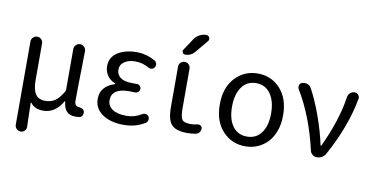

<svg xmlns="http://www.w3.org/2000/svg" viewBox="-88 -1029 2862 1479"><g transform="rotate(10 1343.0 -289.5)"><path d="M137.7 201.2Q119.1 201.2 105.5 187.5Q91.8 173.8 91.8 155.3V-496.1Q91.8 -514.6 105.5 -527.8Q119.1 -541 137.7 -541Q156.2 -541 169.4 -527.8Q182.6 -514.6 182.6 -496.1V-208Q182.6 -135.7 206.5 -100.1Q230.5 -64.5 283.2 -64.5Q323.2 -64.5 355.5 -84Q387.7 -103.5 421.9 -161.1Q426.8 -168.9 426.8 -178.7V-495.1Q426.8 -514.6 440.4 -527.8Q454.1 -541 473.1 -541Q492.2 -541 504.9 -527.3Q518.6 -514.6 518.6 -496.1Q518.6 -492.2 516.6 -372.1Q514.6 -276.4 513.7 -216.8Q512.7 -157.2 512.7 -104.5Q512.7 -62.5 550.8 -61.5Q565.4 -60.5 577.1 -53.2Q588.9 -45.9 590.8 -32.2Q591.8 -28.3 591.8 -24.4Q591.8 -13.7 585.9 -3.9Q579.1 9.8 563.5 12.7Q549.8 14.6 533.2 14.6Q487.3 14.6 463.9 -10.3Q440.4 -35.2 435.5 -88.9Q434.6 -89.8 433.6 -89.8Q432.6 -89.8 432.6 -88.9Q374 12.7 281.2 12.7Q211.9 12.7 181.6 -31.2Q179.7 -33.2 177.7 -32.2Q175.8 -31.2 175.8 -29.3L180.7 158.2Q180.7 174.8 168.9 187.5Q156.2 201.2 137.7 201.2Z M909.2 12.7Q806.6 12.7 742.7 -31.2Q678.7 -75.2 678.7 -150.4Q678.7 -203.1 709.5 -236.8Q740.2 -270.5 789.1 -284.2Q792 -285.2 792 -287.6Q792 -290 790 -291Q750 -305.7 728 -338.9Q706.1 -372.1 706.1 -411.1Q706.1 -481.4 765.1 -519Q824.2 -556.6 913.1 -556.6Q989.3 -556.6 1059.6 -516.6Q1072.3 -508.8 1075.2 -494.1Q1078.1 -479.5 1070.3 -466.8Q1063.5 -454.1 1048.8 -451.2Q1034.2 -448.2 1022.5 -455.1Q971.7 -484.4 916 -484.4Q863.3 -484.4 830.1 -461.9Q796.9 -439.5 796.9 -399.4Q796.9 -360.4 827.6 -337.9Q858.4 -315.4 921.9 -315.4Q937.5 -315.4 953.1 -315.4Q967.8 -316.4 978.5 -306.6Q989.3 -296.9 989.3 -282.7Q989.3 -268.6 978.5 -258.3Q967.8 -248 953.1 -249Q928.7 -250 905.3 -250Q838.9 -250 804.7 -226.1Q770.5 -202.1 770.5 -156.7Q770.5 -111.3 809.6 -85.4Q848.6 -59.6 918 -59.6Q983.4 -59.6 1037.1 -93.8Q1049.8 -101.6 1064.5 -99.1Q1079.1 -96.7 1086.9 -85Q1092.8 -75.2 1092.8 -64.5Q1092.8 -60.5 1091.8 -56.6Q1088.9 -41 1076.2 -33.2Q1003.9 12.7 909.2 12.7Z M1325.2 -731.4Q1340.8 -753.9 1365.2 -767.1Q1389.6 -780.3 1418 -780.3Q1434.6 -780.3 1442.4 -764.6Q1445.3 -757.8 1445.3 -752Q1445.3 -743.2 1438.5 -735.4L1355.5 -635.7Q1327.1 -602.5 1283.2 -602.5Q1269.5 -602.5 1262.7 -614.7Q1255.9 -627 1263.7 -638.7ZM1335 -192.4Q1335 -123 1350.6 -103Q1366.2 -83 1417 -83Q1443.4 -83 1470.7 -89.8Q1484.4 -92.8 1495.6 -84.5Q1506.8 -76.2 1506.8 -62.5Q1506.8 -51.8 1502 -41.5Q1497.1 -31.2 1488.8 -24.9Q1480.5 -18.6 1469.7 -16.6Q1436.5 -10.7 1404.3 -10.7Q1314.5 -10.7 1279.8 -48.8Q1245.1 -86.9 1245.1 -185.5V-502Q1245.1 -520.5 1258.3 -533.7Q1271.5 -546.9 1290 -546.9Q1308.6 -546.9 1321.8 -533.7Q1335 -520.5 1335 -502Z M1860.4 12.7Q1754.9 12.7 1683.6 -63.5Q1612.3 -139.6 1612.3 -271.5Q1612.3 -403.3 1683.6 -480Q1754.9 -556.6 1860.8 -556.6Q1966.8 -556.6 2037.1 -480Q2107.4 -403.3 2107.4 -271.5Q2107.4 -205.1 2087.9 -150.9Q2068.4 -96.7 2034.7 -61Q2001 -25.4 1956.5 -6.3Q1912.1 12.7 1860.4 12.7ZM2013.7 -271.5Q2013.7 -367.2 1973.1 -424.3Q1932.6 -481.4 1860.8 -481.4Q1789.1 -481.4 1748.5 -424.3Q1708 -367.2 1708 -271.5Q1708 -174.8 1748 -119.1Q1788.1 -63.5 1860.4 -63.5Q1932.6 -63.5 1973.1 -119.1Q2013.7 -174.8 2013.7 -271.5Z M2486.3 -39.1Q2476.6 -21.5 2458.5 -10.7Q2440.4 0 2418.9 0Q2399.4 0 2384.3 -12.2Q2369.1 -24.4 2365.2 -43.9Q2305.7 -302.7 2190.4 -493.2Q2185.5 -502 2185.5 -511.7Q2185.5 -517.6 2187.5 -524.4Q2194.3 -541 2210.9 -544.9Q2218.8 -546.9 2227.5 -546.9Q2239.3 -546.9 2251 -543Q2270.5 -535.2 2280.3 -516.6Q2327.1 -430.7 2368.7 -314.5Q2410.2 -198.2 2431.6 -95.7Q2432.6 -92.8 2435.1 -92.8Q2437.5 -92.8 2438.5 -95.7Q2541 -314.5 2567.4 -497.1Q2570.3 -516.6 2585 -529.8Q2599.6 -543 2619.1 -543Q2637.7 -543 2649.4 -529.3Q2658.2 -518.6 2658.2 -504.9Q2658.2 -502 2657.2 -498Q2616.2 -274.4 2486.3 -39.1Z"/></g></svg>

Font: Gen Jyuu GothicX Regular
Style: Regular
Weight: 400
Designer: [Source Han Sans]
Ryoko NISHIZUKA  (kana & ideographs); Paul D. Hunt (Latin, Greek & Cyrillic); Wenlong ZHANG  (bopomofo
Version: Version 1.002.20150607